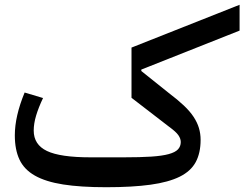

<svg xmlns="http://www.w3.org/2000/svg" viewBox="-20 -771 1022 803"><path d="M424 12Q317 12 244 0.5Q171 -11 126 -36.5Q81 -62 61.5 -103.5Q42 -145 42 -205Q42 -285 83 -384L160 -361Q141 -321 131 -287.5Q121 -254 121 -225Q121 -166 176.5 -139.5Q232 -113 358 -113H498Q567 -113 612.5 -116Q658 -119 685.5 -126.5Q713 -134 724.5 -146.5Q736 -159 736 -177Q736 -191 726 -205.5Q716 -220 687 -241L530 -362V-572L982 -751V-643L571 -480V-474L686 -382Q723 -354 748.5 -330Q774 -306 789.5 -282.5Q805 -259 812 -235.5Q819 -212 819 -186Q819 -131 798.5 -93Q778 -55 731.5 -32Q685 -9 609.5 1.5Q534 12 424 12Z"/></svg>

Font: IBM Plex Sans Arabic Medium
Style: Regular
Weight: 500
Designer: Mike Abbink, Paul van der Laan, Pieter van Rosmalen, Wael Morcos, Khajak Apelian
Foundry: Bold Monday
Version: Version 1.1